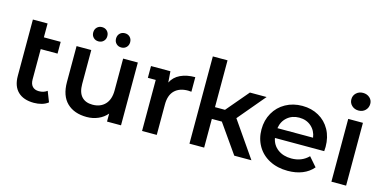

<svg xmlns="http://www.w3.org/2000/svg" viewBox="-74 -1171 3146 1577"><g transform="rotate(15 1499.0 -382.5)"><path d="M382 -29Q360 -11 328.5 -2Q297 7 262 7Q174 7 126 -39Q78 -85 78 -173V-652H203V-534H346V-434H203V-176Q203 -137 222.5 -116.5Q242 -96 277 -96Q319 -96 347 -118Z M1002 -534V0H883V-68Q853 -32 808 -12.5Q763 7 711 7Q604 7 542.5 -52.5Q481 -112 481 -229V-534H606V-246Q606 -174 638.5 -138.5Q671 -103 731 -103Q798 -103 837.5 -144.5Q877 -186 877 -264V-534ZM584 -678Q584 -705 601 -722Q618 -739 644 -739Q670 -739 687 -722Q704 -705 704 -678Q704 -652 687 -635Q670 -618 644 -618Q618 -618 601 -635Q584 -652 584 -678ZM778 -678Q778 -705 795 -722Q812 -739 838 -739Q864 -739 881 -722Q898 -705 898 -678Q898 -652 881 -635Q864 -618 838 -618Q812 -618 795 -635Q778 -652 778 -678Z M1489 -540V-416Q1469 -418 1461 -418Q1388 -418 1347 -378Q1306 -338 1306 -259V0H1181V-434H1114V-534H1279L1286 -440Q1311 -490 1363.5 -515Q1416 -540 1489 -540Z M2111 0H1965L1794 -244H1709V0H1584V-742H1709V-344H1794L1955 -534H2097L1902 -302Z M2669 -227H2250Q2261 -168 2307.5 -133.5Q2354 -99 2423 -99Q2511 -99 2568 -157L2635 -80Q2599 -37 2544 -15Q2489 7 2420 7Q2332 7 2265 -28Q2198 -63 2161.5 -125.5Q2125 -188 2125 -267Q2125 -345 2160.5 -407.5Q2196 -470 2259 -505Q2322 -540 2401 -540Q2479 -540 2540.5 -505.5Q2602 -471 2636.5 -408.5Q2671 -346 2671 -264Q2671 -251 2669 -227ZM2249 -310H2552Q2544 -368 2503 -404Q2462 -440 2401 -440Q2341 -440 2299.5 -404.5Q2258 -369 2249 -310Z M2791 -534H2916V0H2791ZM2774 -697Q2774 -729 2797 -750.5Q2820 -772 2854 -772Q2888 -772 2911 -751.5Q2934 -731 2934 -700Q2934 -667 2911.5 -644.5Q2889 -622 2854 -622Q2820 -622 2797 -643.5Q2774 -665 2774 -697Z"/></g></svg>

Font: mBank SemiBold
Style: Regular
Weight: 600
Designer: Julieta Ulanovsky
Foundry: Julieta Ulanovsky
Version: Version 7.200